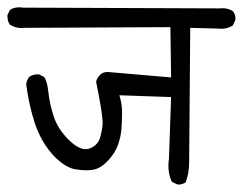

<svg xmlns="http://www.w3.org/2000/svg" viewBox="-23 -572 658 520"><path d="M237.3 -350.6Q254.9 -264.6 254.9 -239.7Q254.9 -237.3 254.9 -234.9Q252.9 -213.9 247.1 -196.3Q240.2 -177.2 218.3 -169.4Q213.4 -168 207.3 -168Q201.2 -168 193.4 -171.4Q178.7 -177.7 162.1 -194.3Q133.8 -222.7 122.6 -256.3Q111.3 -291 107.9 -323.2Q105 -352.5 96.2 -363.8L82.5 -370.6Q81.1 -370.6 77.4 -370.6Q73.7 -370.6 67.6 -369.1Q61.5 -367.7 56.2 -363.8Q49.8 -355.5 47.9 -344.7Q54.7 -289.6 71.3 -238.3Q89.8 -183.1 126.5 -146Q155.8 -117.2 182.1 -113.3Q198.2 -110.8 210.4 -110.8Q222.7 -110.8 231.4 -112.8Q253.9 -117.2 277.3 -146Q291 -163.1 296.9 -180.7Q304.7 -203.1 306.2 -225.6Q307.6 -248 307.6 -268.3Q307.6 -288.6 301.8 -308.6L300.3 -314L440.4 -309.1L434.6 -142.1Q433.1 -132.3 433.1 -123Q433.1 -99.1 442.4 -79.6L456.5 -72.8Q459 -72.3 460.2 -72.3Q461.4 -72.3 462.4 -72.3Q463.4 -72.3 465.6 -72.5Q467.8 -72.8 469.7 -73.5Q471.7 -74.2 473.1 -74.7Q477.1 -76.2 480 -78.6Q489.3 -104 489.3 -131.8L492.2 -496.6L568.4 -494.6Q572.8 -494.1 576.7 -494.1Q593.3 -494.1 607.4 -502.9L614.3 -517.1Q614.7 -519 614.7 -521.5Q614.7 -533.2 607.9 -541.5Q595.7 -549.8 579.6 -549.8Q576.7 -549.8 572.8 -549.3L40 -551.3Q34.2 -552.2 29.1 -552.2Q23.9 -552.2 19.5 -551.3Q10.7 -549.8 3.9 -544.9L-2.9 -531.2Q-2.9 -529.8 -2.9 -528.8Q-2.9 -515.1 3.4 -505.4Q17.6 -496.1 35.2 -496.1Q38.1 -496.1 41.5 -496.6L438.5 -498.5L440.4 -362.3L275.4 -376.5Q271.5 -377 268.1 -377Q256.3 -377 249 -370.1Q239.3 -361.3 237.3 -350.6Z"/></svg>

Font: Bakudai
Style: Light
Weight: 300
Version: Version 1.48